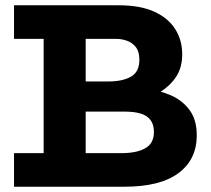

<svg xmlns="http://www.w3.org/2000/svg" viewBox="-20 -706 797 726"><path d="M33 0V-127H440Q497 -127 529.5 -145.5Q562 -164 562 -207Q562 -234 550 -251Q538 -268 513.5 -276Q489 -284 451 -284H252V-398H390Q443 -398 475 -416Q507 -434 507 -480Q507 -511 493.5 -528Q480 -545 460 -552Q440 -559 420 -559H33V-686H429Q510 -686 563 -662Q616 -638 642.5 -596Q669 -554 669 -501Q669 -450 645.5 -415Q622 -380 585.5 -358Q549 -336 508.5 -326.5Q468 -317 435 -317V-378Q480 -378 530 -371.5Q580 -365 624 -346.5Q668 -328 696 -291Q724 -254 724 -194Q724 -103 655 -51.5Q586 0 451 0ZM145 -70V-613H304V-70Z"/></svg>

Font: BioRhyme ExtraBold
Style: Regular
Weight: 800
Designer: Aoife Mooney
Foundry: Aoife Mooney Type
Version: Version 1.600;gftools[0.9.33]